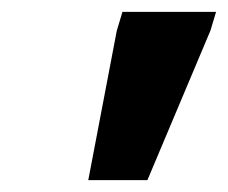

<svg xmlns="http://www.w3.org/2000/svg" viewBox="-20 -727 384 323"><path d="M128.5 -424 176.5 -675.5 186 -707H343.5L334 -675.5L228 -424Z"/></svg>

Font: Newsreader Caption
Style: Bold Italic
Weight: 700
Italic angle: -17°
Designer: Hugues Gentile
Foundry: Production Type
Version: Version 1.001